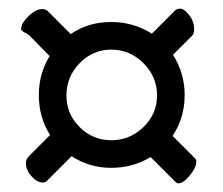

<svg xmlns="http://www.w3.org/2000/svg" viewBox="-20 -567 518 445"><path d="M47 -205 96 -254Q70 -295 70 -347Q70 -396 95 -437L48 -485Q46 -487 41 -489.5Q36 -492 32.5 -494.5Q29 -497 29 -500Q29 -513 46 -529.5Q63 -546 78 -546Q86 -546 91 -541L144 -488Q184 -516 238 -516Q289 -516 332 -489L382 -539Q388 -547 397 -547Q407 -547 418.5 -532Q430 -517 430 -499Q430 -489 425 -484L381 -440Q408 -397 408 -347Q408 -294 380 -252L432 -200Q435 -197 435 -192Q435 -179 420 -160.5Q405 -142 393 -142Q390 -142 387 -145L329 -203Q288 -178 238 -178Q187 -178 146 -205L88 -147Q85 -144 79 -144Q66 -144 53 -158.5Q40 -173 40 -189Q40 -198 47 -205ZM164.5 -420.5Q134 -389 134 -346Q134 -303 164.5 -272.5Q195 -242 238 -242Q281 -242 312.5 -272.5Q344 -303 344 -346Q344 -389 312.5 -420.5Q281 -452 238 -452Q195 -452 164.5 -420.5Z"/></svg>

Font: Grand Hotel
Style: Regular
Weight: 400
Designer: Brian J. Bonislawsky & Jim Lyles for Astigmatic (AOETI)
Foundry: Astigmatic (AOETI)
Version: Version 001.000